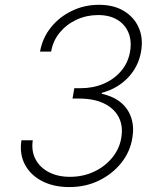

<svg xmlns="http://www.w3.org/2000/svg" viewBox="-20 -757 644 787"><path d="M264.2 9.8Q200.2 9.8 152.6 -14.6Q105 -39.1 82 -82.8Q59.1 -126.5 67.9 -182.1H114.3Q107.9 -138.2 125.5 -104.5Q143.1 -70.8 179.9 -51.5Q216.8 -32.2 266.6 -32.2Q320.3 -32.2 365.2 -53.2Q410.2 -74.2 439.9 -110.6Q469.7 -147 477.1 -191.9Q485.4 -240.2 466.8 -276.4Q448.2 -312.5 406.7 -332.8Q365.2 -353 304.2 -353H277.3L284.7 -395.5H311.5Q361.8 -395.5 404.8 -413.8Q447.8 -432.1 476.6 -466.1Q505.4 -500 513.2 -545.9Q520.5 -589.4 506.6 -623Q492.7 -656.7 460.9 -676Q429.2 -695.3 381.8 -695.3Q335.4 -695.3 294.4 -676.5Q253.4 -657.7 225.3 -624Q197.3 -590.3 189.5 -545.4H144Q154.3 -602.1 189 -645Q223.6 -688 274.9 -712.6Q326.2 -737.3 385.7 -737.3Q446.3 -737.3 488 -711.9Q529.8 -686.5 548.6 -643.8Q567.4 -601.1 558.6 -547.9Q548.3 -484.9 505.4 -439.5Q462.4 -394 397.5 -376.5L397 -372.6Q444.3 -362.3 474.9 -337.2Q505.4 -312 517.8 -274.7Q530.3 -237.3 522.5 -191.4Q513.2 -134.3 476.8 -88.9Q440.4 -43.5 385.5 -16.8Q330.6 9.8 264.2 9.8Z"/></svg>

Font: Inter ExtraLight
Style: Italic
Weight: 250
Italic angle: -9.3988°
Designer: Rasmus Andersson
Foundry: rsms
Version: Version 4.001;git-66647c0bb